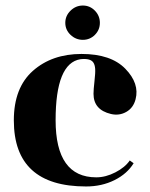

<svg xmlns="http://www.w3.org/2000/svg" viewBox="-20 -665 542 694"><path d="M279.5 -645Q305 -645 323 -626.5Q341 -608 341 -582.5Q341 -557 323 -539Q305 -521 279.5 -521Q254 -521 235 -539Q216 -557 216 -582.5Q216 -608 235 -626.5Q254 -645 279.5 -645ZM30 -230Q30 -348 99 -409Q168 -470 274.5 -470Q381 -470 433 -416.5Q485 -363 470 -306Q462 -275 436.5 -260.5Q411 -246 381 -253Q318 -268 318 -326Q318 -341 321.5 -371.5Q325 -402 324 -416Q323 -430 318 -438Q308 -455 271 -451Q181 -437 181 -230.5Q181 -24 328 -24Q362 -24 397 -42Q432 -60 449 -85L463 -75Q440 -37 394 -14Q348 9 291 9Q30 9 30 -230Z"/></svg>

Font: Rozha One
Style: Regular
Weight: 400
Designer: Tim Donaldson, Indian Type Foundry
Foundry: Indian Type Foundry
Version: Version 1.300;PS 1.0;hotconv 1.0.78;makeotf.lib2.5.61930; tt